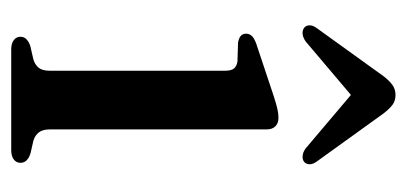

<svg xmlns="http://www.w3.org/2000/svg" viewBox="-211 -513 724 342"><g transform="rotate(90 151.0 -342.0)"><path d="M210.5 -455V-69Q210.5 -56 215.8 -49.2Q221 -42.5 230.5 -39.5L252.5 -34.5Q261 -32 265.5 -27.5Q270 -23 270 -16.5Q270 -9 264 -4.5Q258 0 247.5 0H67.5Q57.5 0 51.5 -4.5Q45.5 -9 45.5 -16.5Q45.5 -23 50 -27.2Q54.5 -31.5 62 -34L86 -39.5Q95.5 -42.5 100.8 -49Q106 -55.5 106 -69V-380.5Q106 -392 102 -396.8Q98 -401.5 89.5 -403L56 -404Q47.5 -405.5 43.8 -409Q40 -412.5 40 -418.5Q40 -424.5 44.5 -429Q49 -433.5 59.5 -437L151 -467.5Q165 -472 173.5 -474Q182 -476 190 -476Q199.5 -476 205 -470.5Q210.5 -465 210.5 -455ZM167.3 -620.5H130.9L244.3 -524.5Q251 -519.5 257.8 -519Q264.5 -518.5 268.6 -522Q272.6 -525.5 272.6 -531.8Q272.6 -538 266.8 -545.5L182.2 -663Q174.1 -673.5 166.9 -679Q159.7 -684.5 149.3 -684.5Q139 -684.5 131.3 -679Q123.7 -673.5 115.6 -663L31 -545.5Q25.1 -538 25.1 -531.8Q25.1 -525.5 29.2 -522Q33.7 -518.5 40.2 -519Q46.7 -519.5 53.9 -524.5Z"/></g></svg>

Font: Fraunces 12pt
Style: Regular
Weight: 400
Version: Version 1.000;[b76b70a41]